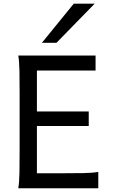

<svg xmlns="http://www.w3.org/2000/svg" viewBox="-20 -1011 606 1031"><path d="M456.5 -412.6V-334.5H178.2V-80.6H307.1Q379.9 -80.6 429.2 -81.5Q478.5 -82.5 507.8 -87.9V0H78.1Q83.5 -29.3 84.5 -84.7Q85.4 -140.1 85.4 -212.4V-500.5Q85.4 -572.8 84.5 -628.2Q83.5 -683.6 78.1 -712.9H493.2V-632.3H178.2V-412.6ZM488.3 -991.2 283.2 -781.2H205.1L376 -991.2Z"/></svg>

Font: Andika Phon
Style: Regular
Weight: 400
Designer: Victor Gaultney, Annie Olsen, Julie Remington, Don Collingsworth, Eric Hays, Becca Hirsbrunner
Foundry: SIL International
Version: Version 5.000